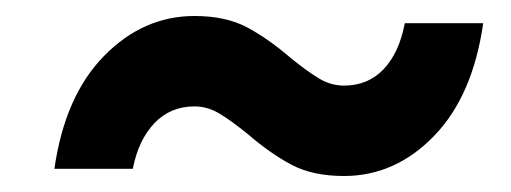

<svg xmlns="http://www.w3.org/2000/svg" viewBox="-20 -471 639 240"><path d="M289 -304Q268 -321 253.5 -329.5Q239 -338 223 -338Q193 -338 173 -317Q153 -296 146 -260H48Q61 -351 110 -401Q159 -451 223 -451Q262 -451 288.5 -437Q315 -423 344 -398Q365 -381 379.5 -372.5Q394 -364 410 -364Q440 -364 459.5 -384.5Q479 -405 486 -442H584Q571 -351 522.5 -301Q474 -251 410 -251Q371 -251 344.5 -265Q318 -279 289 -304Z"/></svg>

Font: Idrija
Style: Bold Italic
Weight: 700
Italic angle: -11.3°
Designer: Julieta Ulanovsky
Foundry: Julieta Ulanovsky
Version: Version 7.200